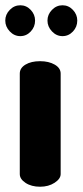

<svg xmlns="http://www.w3.org/2000/svg" viewBox="-30 -708 313 728"><path d="M122 -476Q155 -476 177.5 -463Q200 -450 200 -429V-48Q200 -30 177 -15Q154 0 122 0Q89 0 67 -14.5Q45 -29 45 -48V-429Q45 -450 66.5 -463Q88 -476 122 -476ZM103 -630Q103 -606 86.5 -588.5Q70 -571 47 -571Q24 -571 7 -589Q-10 -607 -10 -630Q-10 -653 7 -670.5Q24 -688 47 -688Q70 -688 86.5 -670.5Q103 -653 103 -630ZM263 -630Q263 -606 246.5 -588.5Q230 -571 207 -571Q184 -571 167 -589Q150 -607 150 -630Q150 -653 167 -670.5Q184 -688 207 -688Q230 -688 246.5 -670.5Q263 -653 263 -630Z"/></svg>

Font: Dosis
Style: ExtraBold
Weight: 800
Designer: EdgarTolentino, PabloImpallari, IginoMarini
Foundry: EdgarTolentino, PabloImpallari, IginoMarini
Version: Version 1.007